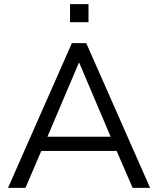

<svg xmlns="http://www.w3.org/2000/svg" viewBox="-20 -915 769 935"><path d="M19 0 330 -705H400L711 0H626L548 -180H181L104 0ZM364 -609 211 -249H519L366 -609ZM321 -807V-895H411V-807Z"/></svg>

Font: Nunito Sans
Style: Regular
Weight: 400
Designer: Vernon Adams
Foundry: Vernon Adams
Version: Version 3.101; ttfautohint (v1.8.4.7-5d5b);gftools[0.9.27]